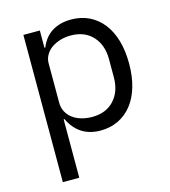

<svg xmlns="http://www.w3.org/2000/svg" viewBox="-109 -615 798 902"><g transform="rotate(-15 290.0 -164.0)"><path d="M85 0ZM85 -516H165V-432H169Q189 -481 227.5 -504.5Q266 -528 320 -528Q368 -528 407 -509Q446 -490 473.5 -455Q501 -420 515.5 -370Q530 -320 530 -258Q530 -196 515.5 -146Q501 -96 473.5 -61Q446 -26 407 -7Q368 12 320 12Q215 12 169 -84H165V200H85ZM298 -60Q366 -60 405 -102.5Q444 -145 444 -214V-302Q444 -371 405 -413.5Q366 -456 298 -456Q271 -456 246.5 -448.5Q222 -441 204 -428Q186 -415 175.5 -396.5Q165 -378 165 -357V-165Q165 -140 175.5 -120.5Q186 -101 204 -87.5Q222 -74 246.5 -67Q271 -60 298 -60Z"/></g></svg>

Font: Aneliza
Style: Regular
Weight: 400
Designer: Mike Abbink, Paul van der Laan, Pieter van Rosmalen
Foundry: Bold Monday
Version: Version 3.001;September 8, 2019;FontCreator 11.5.0.2425 64-b